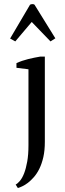

<svg xmlns="http://www.w3.org/2000/svg" viewBox="-20 -736 318 945"><path d="M120.1 -395 61 -402.3V-425.3Q87.4 -437.5 118.2 -445.1Q148.9 -452.6 178.2 -457.5H200.7V-38.1Q200.7 4.4 193.4 36.9Q186 69.3 174.1 93.8Q162.1 118.2 147.2 135.3Q132.3 152.3 117.7 163.6Q103 174.8 89.8 180.9Q76.7 187 67.9 189.5L57.1 172.4Q67.4 167 78.6 153.6Q89.8 140.1 98.9 116.7Q107.9 93.3 114 59.3Q120.1 25.4 120.1 -21ZM55.2 -532.2 29.8 -546.4 127.9 -712.9Q132.3 -715.3 138.9 -715.8Q145.5 -716.3 149.9 -712.9L252.4 -547.4L228.5 -532.2L136.2 -627.9Z"/></svg>

Font: PT Astra Serif
Style: Regular
Weight: 400
Designer: A.Korolkova, I. Chaeva
Foundry: ParaType Ltd
Version: Version 1.002